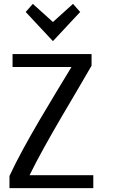

<svg xmlns="http://www.w3.org/2000/svg" viewBox="-20 -972 607 994"><path d="M150 -952 113 -910 254 -759 395 -910 358 -952 254 -858ZM463 2V-65H133C221 -245 376 -494 454 -632V-692H45V-625H350C260 -476 108 -232 29 -61V2Z"/></svg>

Font: Repo
Style: Regular
Weight: 400
Designer: Stefan Peev
Foundry: Context Ltd
Version: Version 0.000